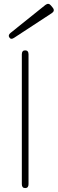

<svg xmlns="http://www.w3.org/2000/svg" viewBox="-20 -956 293 976"><path d="M108 0Q91 0 91 -20V-680Q91 -700 108 -700Q125 -700 125 -680V-20Q125 0 108 0ZM52 -764Q36 -753 28 -765Q19 -777 34 -789L211 -931Q227 -943 239 -928L248 -917Q261 -901 243 -889Z"/></svg>

Font: Zen Maru Gothic Light
Style: Regular
Weight: 300
Designer: Yoshimichi Ohira
Foundry: Positype
Version: Version 1.001